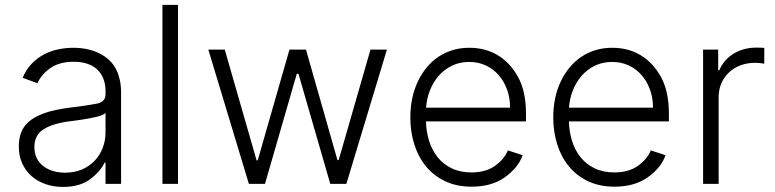

<svg xmlns="http://www.w3.org/2000/svg" viewBox="-20 -747 3149 780"><path d="M83.1 -238.3Q96.6 -254.3 115.2 -266Q133.9 -277.7 157 -286.2Q180 -294.7 207.6 -300.4Q235.1 -306.1 266 -310Q300.4 -314.3 326.9 -318.2Q353.3 -322.1 371.8 -325.6Q408.7 -332.7 408.7 -363.3V-376.1Q408.7 -404.5 400.2 -426.7Q391.7 -448.9 375.4 -464.3Q359 -479.8 335 -487.9Q311.1 -496.1 280.2 -496.1Q220.9 -496.1 184.3 -470.2Q147.7 -444.2 132.1 -409.1L72.1 -430.8Q85.9 -464.5 108.3 -487.7Q130.7 -511 158 -525.6Q185.4 -540.1 216.3 -546.5Q247.2 -552.9 278.4 -552.9Q294 -552.9 310.5 -551.1Q327.1 -549.4 343.6 -545.1Q360.1 -540.8 376.1 -533.9Q392 -527 406.6 -516.7Q421.2 -506.7 433.2 -492.9Q445.3 -479 453.8 -460.9Q462.4 -442.8 467.2 -420.3Q471.9 -397.7 471.9 -370.4V0H408.7V-86.3H404.8Q387.8 -50.1 345.9 -18.8Q304 12.4 235.8 12.4Q198.9 12.4 166.2 1.4Q133.5 -9.6 109.2 -30.7Q84.9 -51.8 70.7 -82.4Q56.5 -112.9 56.5 -152.3Q56.5 -206.3 83.1 -238.3ZM119.7 -149.5Q119.7 -122.9 130 -103.2Q140.3 -83.5 157.7 -70.7Q175.1 -57.9 197.4 -51.7Q219.8 -45.5 244.3 -45.5Q282.3 -45.5 312.7 -58.4Q343 -71.4 364.3 -93.8Q385.7 -116.1 397.2 -146Q408.7 -175.8 408.7 -209.2V-288Q399.9 -279.1 373.9 -272.7Q361.2 -269.5 346.9 -266.9Q332.7 -264.2 318.4 -261.9Q304 -259.6 290.7 -257.8Q277.3 -256 266 -254.6Q196.7 -246.1 158.4 -222.7Q119.7 -199.2 119.7 -149.5Z M703.1 -727.3V0H639.9V-727.3Z M826.3 -545.5H893.1L1022.4 -95.5H1027L1155.9 -545.5H1223L1350.9 -96.6H1355.8L1485.1 -545.5H1551.8L1387.1 0H1321.7L1192.5 -447.1H1185.7L1056.5 0H991.1Z M1647 -269.5Q1647 -351.9 1677.6 -416.2Q1692.8 -448.2 1714 -473.5Q1735.1 -498.9 1761.5 -516.5Q1788 -534.1 1819.2 -543.5Q1850.5 -552.9 1886 -552.9Q1951.7 -552.9 2001.8 -522.9Q2051.8 -492.9 2083.8 -435.7Q2116.8 -376.8 2116.8 -285.2V-253.9H1710.6Q1711.6 -211.3 1723.5 -173.7Q1735.4 -136 1758.3 -107.8Q1781.2 -79.5 1815.5 -63Q1849.8 -46.5 1895.6 -46.5Q1924.7 -46.5 1948.5 -53.3Q1972.3 -60 1990.8 -73.2Q2027.7 -99.4 2043.3 -136L2103.3 -116.5Q2084.9 -65.3 2031.2 -27Q1977.6 11.4 1895.6 11.4Q1835.2 11.4 1788.7 -10.7Q1742.2 -32.7 1710.8 -70.8Q1679.3 -109 1663.2 -160.2Q1647 -211.3 1647 -269.5ZM1710.9 -309.7H2052.2Q2052.2 -349.1 2040 -383Q2027.7 -416.9 2005.9 -441.9Q1984 -467 1953.5 -481.2Q1922.9 -495.4 1886 -495.4Q1847.3 -495.4 1816.1 -480.1Q1784.8 -464.8 1762.3 -439.1Q1739.7 -413.4 1726.6 -379.8Q1713.4 -346.2 1710.9 -309.7Z M2227.6 -269.5Q2227.6 -351.9 2258.2 -416.2Q2273.4 -448.2 2294.6 -473.5Q2315.7 -498.9 2342.2 -516.5Q2368.6 -534.1 2399.9 -543.5Q2431.1 -552.9 2466.6 -552.9Q2532.3 -552.9 2582.4 -522.9Q2632.5 -492.9 2664.4 -435.7Q2697.4 -376.8 2697.4 -285.2V-253.9H2291.2Q2292.3 -211.3 2304.2 -173.7Q2316.1 -136 2339 -107.8Q2361.9 -79.5 2396.1 -63Q2430.4 -46.5 2476.2 -46.5Q2505.3 -46.5 2529.1 -53.3Q2552.9 -60 2571.4 -73.2Q2608.3 -99.4 2623.9 -136L2683.9 -116.5Q2665.5 -65.3 2611.9 -27Q2558.2 11.4 2476.2 11.4Q2415.8 11.4 2369.3 -10.7Q2322.8 -32.7 2291.4 -70.8Q2259.9 -109 2243.8 -160.2Q2227.6 -211.3 2227.6 -269.5ZM2291.5 -309.7H2632.8Q2632.8 -349.1 2620.6 -383Q2608.3 -416.9 2586.5 -441.9Q2564.6 -467 2534.1 -481.2Q2503.6 -495.4 2466.6 -495.4Q2427.9 -495.4 2396.7 -480.1Q2365.4 -464.8 2342.9 -439.1Q2320.3 -413.4 2307.2 -379.8Q2294 -346.2 2291.5 -309.7Z M2836.3 -545.5H2897.7V-461.6H2902.3Q2911.6 -484.4 2927.2 -501.6Q2942.8 -518.8 2962.5 -530.4Q2982.2 -541.9 3005 -547.8Q3027.7 -553.6 3051.5 -553.6Q3059.3 -553.6 3068.9 -553.3Q3078.5 -552.9 3084.9 -552.6V-488.3Q3080.6 -489 3070 -490.4Q3059.3 -491.8 3046.9 -491.8Q3016 -491.8 2989.2 -481.9Q2962.4 -471.9 2942.5 -453.7Q2922.6 -435.4 2911 -409.6Q2899.5 -383.9 2899.5 -352.3V0H2836.3Z"/></svg>

Font: Inter P Light
Style: Regular
Weight: 300
Designer: Rasmus Andersson
Foundry: rsms
Version: Version 3.018;git-588b23468